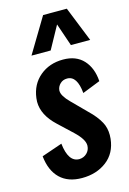

<svg xmlns="http://www.w3.org/2000/svg" viewBox="-126 -888 646 958"><g transform="rotate(-15 197.0 -409.0)"><path d="M88.9 -646.5 197.3 -827.1H319.8L392.1 -646.5H292.5L252.4 -763.7L188 -646.5ZM175.3 8.8Q103.5 8.8 62 -31.5Q20.5 -71.8 12.7 -147L119.1 -183.6Q129.9 -85.9 186 -85.9Q187 -85.9 187.5 -85.9Q210 -86.9 225.6 -102.1Q241.2 -117.2 242.2 -139.6Q242.2 -141.1 242.2 -142.1Q242.2 -173.3 195.8 -217.3L122.6 -286.1Q56.2 -348.1 56.2 -416.5Q56.2 -425.8 57.6 -435.5Q66.4 -504.9 115.5 -545.9Q164.6 -586.9 235.4 -586.9Q302.7 -586.9 340.6 -545.7Q378.4 -504.4 382.8 -436L290.5 -399.4Q282.2 -489.7 231.4 -490.2Q230.5 -490.2 230 -490.2Q209 -490.2 194.8 -476.6Q180.2 -462.9 178.2 -443.4Q178.2 -441.4 178.2 -439.9Q178.2 -414.6 216.3 -376.5L291 -301.3Q328.6 -265.6 348.1 -229.5Q363.8 -200.7 363.8 -163.1Q363.8 -153.8 362.8 -144Q355 -70.8 302.7 -31Q250.5 8.8 175.3 8.8Z"/></g></svg>

Font: Oswald
Style: Medium
Weight: 500
Designer: Vernon Adams
Foundry: Vernon Adams
Version: 3.0; ttfautohint (v0.94.23-7a4d-dirty) -l 8 -r 50 -G 150 -x 